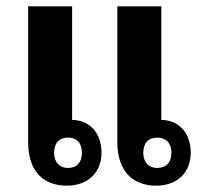

<svg xmlns="http://www.w3.org/2000/svg" viewBox="-20 -578 652 607"><path d="M191 9C260 9 301 -35 301 -95C301 -154 267 -198 208 -199V-558H69V-128C69 -35 119 9 191 9ZM473 9C543 9 583 -35 583 -95C583 -154 549 -198 490 -199V-558H351V-128C351 -35 402 9 473 9ZM195 -47C168 -47 151 -65 151 -95C151 -126 168 -143 195 -143C223 -143 239 -125 239 -95C239 -65 223 -47 195 -47ZM477 -47C450 -47 433 -65 433 -95C433 -126 450 -143 477 -143C505 -143 522 -125 522 -95C522 -65 505 -47 477 -47Z"/></svg>

Font: Noto Sans Thai Looped SemiCondensed
Style: Bold
Weight: 700
Width: 4
Designer: Sasikarn Vongin, Ben Mitchell
Foundry: The Fontpad Ltd
Version: Version 1.001